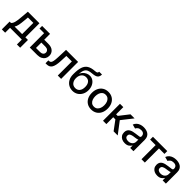

<svg xmlns="http://www.w3.org/2000/svg" viewBox="422 -2470 4369 4369"><g transform="rotate(45 2606.5 -285.5)"><path d="M19.5 157.7V-92.8H63.5Q97.7 -123.5 113 -181.6Q128.4 -239.7 136.7 -342.8L153.8 -545.9H526.4V-92.8H609.4V157.7H504.9V0H126V157.7ZM179.2 -92.8H421.9V-453.6H248L238.3 -342.8Q231.4 -255.4 218.5 -192.9Q205.6 -130.4 179.2 -92.8Z M611.8 -461.9V-545.9H867.7V-358.4H1000.5Q1101.1 -358.4 1155.5 -308.6Q1210 -258.8 1210 -180.2Q1210 -128.9 1185.5 -88.1Q1161.1 -47.4 1114.3 -23.7Q1067.4 0 1000.5 0H760.3V-461.9ZM867.7 -265.6V-92.8H1000.5Q1045.9 -92.8 1074.5 -116.2Q1103 -139.6 1103 -177.2Q1103 -216.8 1074.5 -241.2Q1045.9 -265.6 1000.5 -265.6Z M1267.1 0V-92.8H1286.1Q1315.9 -92.8 1333.7 -109.9Q1351.6 -127 1360.6 -171.6Q1369.6 -216.3 1373 -299.8L1382.3 -545.9H1770V0H1662.1V-453.1H1484.9L1477.1 -271.5Q1470.7 -131.8 1431.6 -65.9Q1392.6 0 1303.2 0Z M2143.6 11.7Q2071.3 11.7 2013.7 -22Q1956.1 -55.7 1922.6 -118.4Q1889.2 -181.2 1889.2 -268.6V-286.1Q1889.2 -415.5 1916.3 -497.8Q1943.4 -580.1 2008.3 -621.6Q2073.2 -663.1 2186.5 -670.4Q2236.8 -673.3 2252 -687Q2267.1 -700.7 2267.1 -727.5H2357.4Q2357.4 -658.7 2319.3 -625.7Q2281.2 -592.8 2189.5 -586.4Q2118.2 -581.1 2073.2 -563Q2028.3 -544.9 2005.1 -500.7Q1981.9 -456.5 1974.6 -373H1977.5Q1991.7 -410.2 2022.2 -442.4Q2052.7 -474.6 2094.5 -494.6Q2136.2 -514.6 2184.6 -514.6Q2243.2 -514.6 2290.8 -481.4Q2338.4 -448.2 2366.2 -390.6Q2394 -333 2394 -259.8Q2394 -182.1 2361.8 -120.6Q2329.6 -59.1 2272.9 -23.7Q2216.3 11.7 2143.6 11.7ZM2144.5 -77.6Q2211.4 -77.6 2249.8 -124.5Q2288.1 -171.4 2288.1 -254.9Q2288.1 -336.9 2251.5 -383.5Q2214.8 -430.2 2148.4 -430.2Q2080.1 -430.2 2038.1 -380.9Q1996.1 -331.5 1996.1 -251Q1996.1 -174.8 2035.6 -126.2Q2075.2 -77.6 2144.5 -77.6Z M2743.2 11.2Q2666.5 11.2 2609.1 -23.9Q2551.8 -59.1 2520 -122.3Q2488.3 -185.5 2488.3 -270Q2488.3 -355 2520 -418.7Q2551.8 -482.4 2609.1 -517.6Q2666.5 -552.7 2743.2 -552.7Q2820.3 -552.7 2877.7 -517.6Q2935.1 -482.4 2966.8 -418.7Q2998.5 -355 2998.5 -270Q2998.5 -185.5 2966.8 -122.3Q2935.1 -59.1 2877.7 -23.9Q2820.3 11.2 2743.2 11.2ZM2743.2 -79.6Q2793 -79.6 2825.4 -105.7Q2857.9 -131.8 2873.8 -175Q2889.6 -218.3 2889.6 -270Q2889.6 -322.3 2873.8 -366Q2857.9 -409.7 2825.4 -435.8Q2793 -461.9 2743.2 -461.9Q2693.8 -461.9 2661.6 -435.8Q2629.4 -409.7 2613.5 -366Q2597.7 -322.3 2597.7 -270Q2597.7 -218.3 2613.5 -175Q2629.4 -131.8 2661.6 -105.7Q2693.8 -79.6 2743.2 -79.6Z M3117.7 0V-545.9H3225.1V-314H3275.4L3456.5 -545.9H3587.9L3377.9 -279.8L3590.8 0H3458.5L3294.4 -221.2H3225.1V0Z M3826.2 12.2Q3773.9 12.2 3732.2 -7.1Q3690.4 -26.4 3666 -63.5Q3641.6 -100.6 3641.6 -154.3Q3641.6 -200.7 3659.7 -230.7Q3677.7 -260.7 3708 -278.1Q3738.3 -295.4 3775.6 -304.2Q3813 -313 3851.6 -317.4Q3923.8 -325.7 3956.5 -331.8Q3989.3 -337.9 3989.3 -366.7V-369.6Q3989.3 -415 3962.6 -440.2Q3936 -465.3 3884.8 -465.3Q3831.1 -465.3 3800.3 -441.9Q3769.5 -418.5 3758.3 -390.6L3657.2 -417Q3675.8 -465.8 3710.4 -495.6Q3745.1 -525.4 3789.8 -539.1Q3834.5 -552.7 3883.3 -552.7Q3916 -552.7 3953.1 -544.9Q3990.2 -537.1 4022.9 -516.8Q4055.7 -496.6 4076.2 -459Q4096.7 -421.4 4096.7 -362.3V0H3992.7V-74.7H3987.3Q3971.2 -42.5 3931.9 -15.1Q3892.6 12.2 3826.2 12.2ZM3850.1 -74.2Q3893.6 -74.2 3924.8 -91.6Q3956.1 -108.9 3972.9 -136.7Q3989.7 -164.6 3989.7 -196.8V-266.6Q3981.9 -258.8 3956.3 -253.2Q3930.7 -247.6 3902.3 -243.7Q3874 -239.7 3857.4 -237.8Q3812 -231.4 3779.5 -213.1Q3747.1 -194.8 3747.1 -152.8Q3747.1 -113.8 3776.1 -94Q3805.2 -74.2 3850.1 -74.2Z M4356 0V-455.1H4178.7V-545.9H4639.6V-455.1H4463.4V0Z M4870.1 12.2Q4817.9 12.2 4776.1 -7.1Q4734.4 -26.4 4710 -63.5Q4685.5 -100.6 4685.5 -154.3Q4685.5 -200.7 4703.6 -230.7Q4721.7 -260.7 4752 -278.1Q4782.2 -295.4 4819.6 -304.2Q4856.9 -313 4895.5 -317.4Q4967.8 -325.7 5000.5 -331.8Q5033.2 -337.9 5033.2 -366.7V-369.6Q5033.2 -415 5006.6 -440.2Q4980 -465.3 4928.7 -465.3Q4875 -465.3 4844.2 -441.9Q4813.5 -418.5 4802.2 -390.6L4701.2 -417Q4719.7 -465.8 4754.4 -495.6Q4789.1 -525.4 4833.7 -539.1Q4878.4 -552.7 4927.2 -552.7Q4960 -552.7 4997.1 -544.9Q5034.2 -537.1 5066.9 -516.8Q5099.6 -496.6 5120.1 -459Q5140.6 -421.4 5140.6 -362.3V0H5036.6V-74.7H5031.2Q5015.1 -42.5 4975.8 -15.1Q4936.5 12.2 4870.1 12.2ZM4894 -74.2Q4937.5 -74.2 4968.8 -91.6Q5000 -108.9 5016.8 -136.7Q5033.7 -164.6 5033.7 -196.8V-266.6Q5025.9 -258.8 5000.2 -253.2Q4974.6 -247.6 4946.3 -243.7Q4918 -239.7 4901.4 -237.8Q4856 -231.4 4823.5 -213.1Q4791 -194.8 4791 -152.8Q4791 -113.8 4820.1 -94Q4849.1 -74.2 4894 -74.2Z"/></g></svg>

Font: Inter Medium
Style: Regular
Weight: 500
Designer: Rasmus Andersson
Foundry: rsms
Version: Version 4.001;git-9221beed3